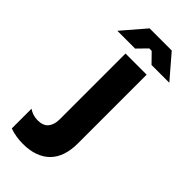

<svg xmlns="http://www.w3.org/2000/svg" viewBox="-280 -936 1003 1003"><g transform="rotate(45 222.0 -434.5)"><path d="M129.2 13Q176.8 13 214.3 -0.3Q251.8 -13.6 277.7 -39.3Q303.6 -65 316.8 -103.5Q330 -142 330 -193V-700H173.8V-214.6Q173.8 -174.4 155.1 -151.5Q136.4 -128.6 95.8 -128.6Q76.4 -128.6 59.9 -134.2Q43.4 -139.8 30.4 -149V-3.4Q53.2 5 78.2 9Q103.2 13 129.2 13ZM59.6 -753.8H191L242.6 -806.6H260.6L312.2 -753.8H443.6L333.4 -882H169.8Z"/></g></svg>

Font: Fixel Variable
Style: Regular
Weight: 100
Width: 3
Designer: AlfaBravo + MacPaw
Foundry: Kyrylo Tkachov, Marchela Mozhyna, Serhii Makarenko, Maria Weinstein, Zakhar Kryvoshyya
Version: Version 1.211